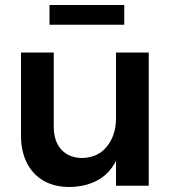

<svg xmlns="http://www.w3.org/2000/svg" viewBox="-20 -743 696 768"><path d="M195 -236Q195 -178 225.5 -144.5Q256 -111 310 -111Q373 -113 408.5 -158Q444 -203 444 -271H478Q478 -174 451 -113.5Q424 -53 375 -24.5Q326 4 258 5Q198 5 154.5 -20Q111 -45 87.5 -91.5Q64 -138 64 -201V-533H195ZM444 -533H575V0H444ZM178 -723H477V-644H178Z"/></svg>

Font: Alexandria Medium
Style: Regular
Weight: 500
Designer: Mohamed Gaber
Foundry: Kief Type Foundry
Version: Version 5.100